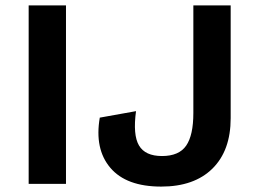

<svg xmlns="http://www.w3.org/2000/svg" viewBox="-20 -680 949 710"><path d="M224 -660V0H86V-660ZM833 -660V-243Q833 -123 765.5 -56.5Q698 10 576 10Q447 10 388 -59.5Q329 -129 349 -245L483 -269Q471 -181 494 -142Q517 -103 579 -103Q642 -103 668.5 -141.5Q695 -180 695 -262V-660Z"/></svg>

Font: Elaine Sans SemiBold
Style: Regular
Weight: 600
Designer: Wei Huang
Foundry: Wei Huang
Version: Version 2.001;December 24, 2019;FontCreator 12.0.0.2547 64-b